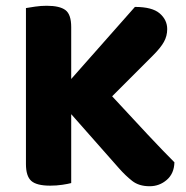

<svg xmlns="http://www.w3.org/2000/svg" viewBox="-20 -636 646 666"><path d="M227 -1Q216 2 196 5Q176 8 154 8Q107 8 88.5 -8.5Q70 -25 70 -67V-608Q81 -610 101.5 -613Q122 -616 142 -616Q187 -616 207 -601Q227 -586 227 -542V-362L448 -612Q508 -612 534 -589.5Q560 -567 560 -535Q560 -511 548.5 -490.5Q537 -470 511 -444L369 -302Q438 -227 493.5 -168Q549 -109 585 -73Q584 -34 558.5 -12Q533 10 499 10Q462 10 438.5 -8.5Q415 -27 393 -52L227 -240V-1Z"/></svg>

Font: Baloo Tammudu 2
Style: Bold
Weight: 700
Designer: Maithili Shingre, Omkar Shende and Ek Type
Foundry: Ek Type
Version: Version 1.640;hotconv 1.0.111;makeotfexe 2.5.65597; ttfautoh